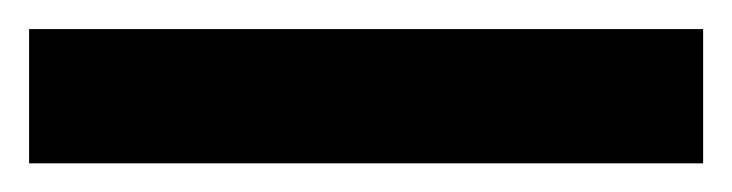

<svg xmlns="http://www.w3.org/2000/svg" viewBox="-20 -20 503 132"><path d="M463.4 0V92.3H0V0Z"/></svg>

Font: V-Inter
Style: Medium-500
Weight: 500
Designer: Rasmus Andersson
Foundry: rsms
Version: Version 4.000;git-4146feb